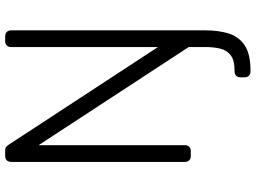

<svg xmlns="http://www.w3.org/2000/svg" viewBox="-140 -600 965 724"><g transform="rotate(-90 342.0 -237.5)"><path d="M435 225Q425 225 419 219Q413 213 413 203V187Q413 177 419 171Q425 165 435 165H439Q477 165 496 150.5Q515 136 521 111.5Q527 87 527 57V-8L157 -574V-22Q157 -12 151 -6Q145 0 134 0H116Q106 0 100 -6Q94 -12 94 -22V-677Q94 -688 100 -694Q106 -700 116 -700H137Q147 -700 152 -695Q157 -690 158 -688L527 -124V-677Q527 -688 533 -694Q539 -700 549 -700H567Q578 -700 584 -694Q590 -688 590 -677V57Q590 104 578.5 142Q567 180 534.5 202.5Q502 225 439 225Z"/></g></svg>

Font: Rubik Light
Style: Regular
Weight: 300
Designer: Hubert and Fischer
Foundry: Hubert and Fischer
Version: Version 2.300;gftools[0.9.30]